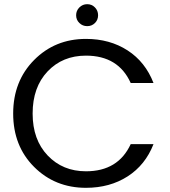

<svg xmlns="http://www.w3.org/2000/svg" viewBox="-20 -892 812 918"><path d="M391 -706Q505 -706 590 -651Q675 -596 714 -495H605Q546 -626 391 -626Q279 -626 207.5 -550.5Q136 -475 136 -349Q136 -224 208 -148.5Q280 -73 391 -73Q545 -73 605 -203H714Q675 -103 590 -48.5Q505 6 391 6Q243 6 143 -94Q43 -194 43 -349Q43 -504 143 -605Q243 -706 391 -706ZM434 -782Q419 -767 397 -767Q375 -767 359.5 -782Q344 -797 344 -819Q344 -841 359.5 -856.5Q375 -872 397 -872Q419 -872 434 -856.5Q449 -841 449 -819Q449 -797 434 -782Z"/></svg>

Font: SVN-Poppins
Style: Regular
Weight: 400
Designer: Ninad Kale (Devanagari), Jonny Pinhorn (Latin)
Foundry: Indian Type Foundry
Version: Version 3.002 2017